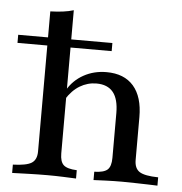

<svg xmlns="http://www.w3.org/2000/svg" viewBox="-48 -677 688 724"><g transform="rotate(5 296.0 -315.5)"><path d="M24.2 0V-31.5Q75.8 -33.1 95.2 -45.6Q114.5 -58.1 114.5 -89.5V-619.4Q140.3 -620.2 162.1 -623Q183.9 -625.8 202.4 -631.5V-89.5Q202.4 -58.1 216.1 -45.6Q229.8 -33.1 266.1 -31.5V0Q247.6 -0.8 218.1 -2Q188.7 -3.2 158.1 -3.2Q123.4 -3.2 85.9 -2Q48.4 -0.8 24.2 0ZM332.3 0V-31.5Q368.5 -32.3 382.3 -44.8Q396 -57.3 396 -89.5V-258.9Q396 -312.1 375 -337.9Q354 -363.7 312.1 -363.7Q278.2 -363.7 248.8 -346Q219.4 -328.2 197.6 -292.7L198.4 -328.2Q221 -366.9 259.7 -388.3Q298.4 -409.7 346 -409.7Q412.9 -409.7 448.4 -369Q483.9 -328.2 483.9 -251.6V-89.5Q483.9 -57.3 503.6 -44.8Q523.4 -32.3 574.2 -31.5V0Q562.1 -0.8 539.9 -1.2Q517.7 -1.6 491.9 -2.4Q466.1 -3.2 441.1 -3.2Q408.9 -3.2 378.2 -2Q347.6 -0.8 332.3 0ZM1.6 -490.3V-521H358.1V-490.3Z"/></g></svg>

Font: Playfair 12pt Medium
Style: Regular
Weight: 500
Designer: Claus Eggers Sørensen
Foundry: Claus Eggers Sørensen
Version: Version 2.000;gftools[0.9.28]